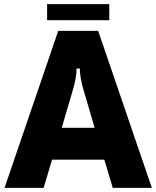

<svg xmlns="http://www.w3.org/2000/svg" viewBox="-20 -913 760 933"><path d="M192 0H2L263 -763H457L718 0H528L487 -137H233ZM280 -292H440L387 -472Q368 -536 368 -580H352Q352 -536 333 -472ZM511 -815H209V-893H511Z"/></svg>

Font: Open Sauce Sans Black
Style: Regular
Weight: 900
Designer: Alfredo Marco Pradil
Foundry: Creative Sauce Fz LLC
Version: Version 1.477